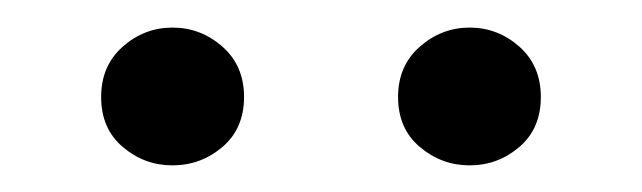

<svg xmlns="http://www.w3.org/2000/svg" viewBox="-20 -792 475 142"><path d="M107.5 -669.7Q86.8 -669.7 70.8 -683.3Q54.8 -696.9 54.8 -720.3Q54.8 -743.4 70.8 -757.5Q86.8 -771.6 107.5 -771.6Q128.5 -771.6 144.5 -757.5Q160.5 -743.4 160.5 -720.3Q160.5 -696.9 144.5 -683.3Q128.5 -669.7 107.5 -669.7ZM327.3 -669.7Q306.6 -669.7 290.5 -683.3Q274.4 -696.9 274.4 -720.3Q274.4 -743.4 290.5 -757.5Q306.6 -771.6 327.3 -771.6Q348.2 -771.6 364.1 -757.5Q380 -743.4 380 -720.3Q380 -696.9 364.1 -683.3Q348.2 -669.7 327.3 -669.7Z"/></svg>

Font: Noto Serif SC ExtraLight
Style: Regular
Weight: 200
Designer: Ryoko NISHIZUKA 西塚涼子 (kana & ideographs); Frank Grießhammer (Latin, Greek & Cyrillic); Wenlong ZHANG 张文龙 (bopomofo); San
Foundry: Adobe
Version: Version 2.002-H1;hotconv 1.1.0;makeotfexe 2.6.0